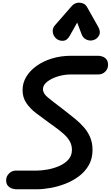

<svg xmlns="http://www.w3.org/2000/svg" viewBox="-20 -1388 812 1408"><path d="M250 0H97Q86.5 0 69.2 -5.2Q52 -10.5 38.5 -25Q25 -39.5 25 -66Q25 -94.5 46.2 -115.8Q67.5 -137 97 -137H250Q283 -137 326.8 -144.5Q370.5 -152 411.8 -169.5Q453 -187 480.2 -216.2Q507.5 -245.5 507.5 -289Q507.5 -321.5 493.2 -349Q479 -376.5 448.8 -404.2Q418.5 -432 371 -465.5L339.5 -488Q288.5 -524.5 244.2 -558.5Q200 -592.5 172.8 -633Q145.5 -673.5 145.5 -728Q145.5 -780 172.8 -825.2Q200 -870.5 248.8 -905.2Q297.5 -940 362.2 -959.5Q427 -979 502.5 -979H700.5Q714 -979 730.8 -973.5Q747.5 -968 760 -953.5Q772.5 -939 772.5 -911.5Q772.5 -883 751.8 -862.5Q731 -842 701.5 -842H501Q451 -842 403.8 -827.5Q356.5 -813 325.8 -788.5Q295 -764 295 -734Q295 -703 331 -673.2Q367 -643.5 434.5 -592.5L463 -570.5Q498 -543.5 532.5 -515.2Q567 -487 595.5 -454.2Q624 -421.5 641.2 -381Q658.5 -340.5 658.5 -289Q658.5 -224.5 631 -176.5Q603.5 -128.5 558 -94.8Q512.5 -61 458 -40Q403.5 -19 349 -9.5Q294.5 0 250 0ZM665.5 -1094Q638.5 -1086 613.8 -1097.5Q589 -1109 579.5 -1134L546 -1222.5L492 -1126.5Q472 -1090 442 -1088.8Q412 -1087.5 390.5 -1106.5Q370 -1126 367 -1153.5Q364 -1181 382.5 -1202L507 -1344.5Q518 -1357 531.8 -1362.8Q545.5 -1368.5 559.5 -1368.5Q576.5 -1368.5 592.2 -1361.5Q608 -1354.5 618.5 -1336L700 -1191.5Q720.5 -1155 706.8 -1128.8Q693 -1102.5 665.5 -1094Z"/></svg>

Font: Edu QLD Hand
Style: Regular
Weight: 400
Designer: Tina and Corey Anderson, Eben Sorkin
Foundry: Sorkin Type Co.
Version: Version 2.000